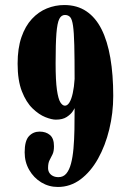

<svg xmlns="http://www.w3.org/2000/svg" viewBox="-20 -731 514 763"><path d="M235.5 -711Q286.5 -711 323.2 -686.2Q360 -661.5 383.5 -614.8Q407 -568 418.5 -501Q430 -434 430 -350Q430 -281.5 414.2 -216.8Q398.5 -152 369.5 -100.2Q340.5 -48.5 300 -18.2Q259.5 12 210 12Q174 12 144 -6.2Q114 -24.5 96 -55.8Q78 -87 78 -125.5Q78 -171.5 95 -189.8Q112 -208 137.5 -208Q162.5 -208 178.5 -194.5Q194.5 -181 194.5 -150Q194.5 -129.5 188.8 -117.8Q183 -106 177 -94.5Q171 -83 171 -63.5Q171 -52.5 176.2 -44.2Q181.5 -36 190.8 -31.5Q200 -27 212.5 -27Q231.5 -27 243.5 -41.2Q255.5 -55.5 262.2 -81Q269 -106.5 272 -141Q275 -175.5 275.8 -216.2Q276.5 -257 276.5 -301.5Q276.5 -300 269 -288.5Q261.5 -277 245.2 -266.2Q229 -255.5 202 -255.5Q185.5 -255.5 160.2 -265.5Q135 -275.5 109.5 -300Q84 -324.5 67 -368Q50 -411.5 50 -478Q50 -539 65.2 -583.2Q80.5 -627.5 106.8 -655.8Q133 -684 166.2 -697.5Q199.5 -711 235.5 -711ZM238 -671.5Q223.5 -671.5 215.5 -655.5Q207.5 -639.5 204.2 -598.2Q201 -557 201 -480Q201 -410.5 206.2 -374Q211.5 -337.5 220 -324.2Q228.5 -311 238 -311Q248 -311 256 -324Q264 -337 269.2 -361Q274.5 -385 276.5 -417Q276.5 -501 275.2 -551.8Q274 -602.5 270.2 -628.5Q266.5 -654.5 258.8 -663Q251 -671.5 238 -671.5Z"/></svg>

Font: Imbue Thin 10pt Black
Style: Regular
Weight: 900
Version: Version 1.102